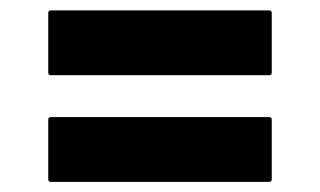

<svg xmlns="http://www.w3.org/2000/svg" viewBox="-20 -438 630 378"><path d="M75 -295V-412.5Q75 -417.5 80 -417.5H510Q515 -417.5 515 -412.5V-295Q515 -290 510 -290H80Q75 -290 75 -295ZM75 -85V-202.5Q75 -207.5 80 -207.5H510Q515 -207.5 515 -202.5V-85Q515 -80 510 -80H80Q75 -80 75 -85Z"/></svg>

Font: MFEK Sans
Style: Bold
Weight: 700
Designer: Owen Earl
Foundry: indestructible type*
Version: Version 0.001; ttfautohint (v1.8.4.7-5d5b)